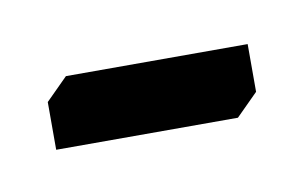

<svg xmlns="http://www.w3.org/2000/svg" viewBox="-38 -71 162 103"><g transform="rotate(-10 43.5 -19.0)"><path d="M-12 -26 0 -38H99V-12L87 0H-12Z"/></g></svg>

Font: IBM Plex Sans Arabic ExtraLight
Style: Regular
Weight: 200
Designer: Mike Abbink, Paul van der Laan, Pieter van Rosmalen, Wael Morcos, Khajak Apelian
Foundry: Bold Monday
Version: Version 1.1